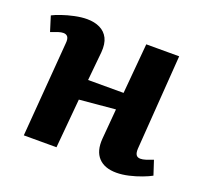

<svg xmlns="http://www.w3.org/2000/svg" viewBox="-99 -643 822 773"><g transform="rotate(20 311.5 -256.5)"><path d="M383 -225 229 -211 210 0H70L102 -406Q104 -425 98 -433.5Q92 -442 79 -442Q70 -442 57.5 -438Q45 -434 27 -427L7 -491Q20 -498 44.5 -506.5Q69 -515 97.5 -521Q126 -527 150 -527Q182 -527 205.5 -515.5Q229 -504 240.5 -481Q252 -458 249 -421Q246 -391 243 -360Q240 -329 237 -298H389L408 -513H549L520 -107Q519 -89 524.5 -80.5Q530 -72 543 -72Q553 -72 565.5 -76Q578 -80 596 -87L616 -26Q602 -18 577 -8.5Q552 1 524 7.5Q496 14 471 14Q420 14 394 -14Q368 -42 372 -95Z"/></g></svg>

Font: Literata 18pt
Style: Bold Italic
Weight: 700
Italic angle: -2°
Designer: Latin by Veronika Burian and Jose Scaglione. Greek by Irene Vlachou. Cyrillic by Vera Evstafieva
Foundry: TypeTogether
Version: Version 3.103;gftools[0.9.29]